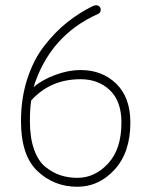

<svg xmlns="http://www.w3.org/2000/svg" viewBox="-20 -706 569 732"><path d="M275 6Q186 6 123 -53.5Q60 -113 60 -244Q60 -331 84 -405Q108 -479 149 -531.5Q190 -584 235 -620Q280 -656 332 -682Q340 -686 347 -686Q354 -686 359 -681Q364 -676 364 -669Q364 -657 354 -653Q170 -571 108 -374Q141 -402 191 -420.5Q241 -439 287 -439Q370 -439 423.5 -386.5Q477 -334 477 -239Q477 -125 417 -59.5Q357 6 275 6ZM275 -28Q342 -28 392.5 -83Q443 -138 443 -239Q443 -320 399 -362Q355 -404 287 -404Q172 -404 99 -323Q94 -292 94 -244Q94 -181 110 -136Q126 -91 154 -69Q182 -47 211.5 -37.5Q241 -28 275 -28Z"/></svg>

Font: Comic Neue Light
Style: Regular
Weight: 300
Designer: Craig Rozynski
Foundry: Craig Rozynski
Version: Version 2.003